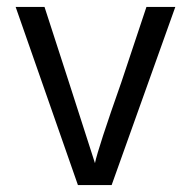

<svg xmlns="http://www.w3.org/2000/svg" viewBox="-20 -529 549 552"><path d="M301 3H204L25 -509H108L178 -293L253 -60Q262 -103 329 -293L401 -509H484Z"/></svg>

Font: Hind Siliguri Fixed
Style: Regular
Weight: 400
Designer: Jyotish Sonowal
Foundry: Indian Type Foundry
Version: Version 1.001;October 28, 2021;FontCreator 12.0.0.2565 64-bi